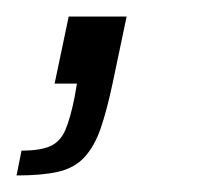

<svg xmlns="http://www.w3.org/2000/svg" viewBox="-54 -101 262 232"><path d="M-34 111 -28 81Q-5 81 7 75.5Q19 70 25 56Q31 42 36 17L39 0H12L29 -81H99L82 0Q75 33 67.5 54.5Q60 76 48 89Q36 102 16.5 106.5Q-3 111 -34 111Z"/></svg>

Font: Saira SemiCondensed Light
Style: Italic
Weight: 300
Width: 4
Italic angle: -12°
Designer: Hector Gatti with collaboration of the Omnibus-Type team
Foundry: Omnibus-Type
Version: Version 1.101